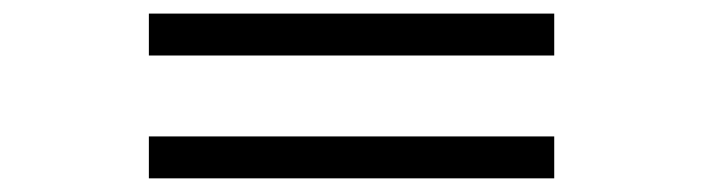

<svg xmlns="http://www.w3.org/2000/svg" viewBox="-20 -442 1040 284"><path d="M200.2 -178.2V-240.2H799.8V-178.2ZM200.2 -359.9V-421.9H799.8V-359.9Z"/></svg>

Font: TAML ThiruValluvar
Style: Regular
Weight: 400
Version: Version 0.271; dev 7ad24fM